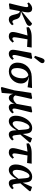

<svg xmlns="http://www.w3.org/2000/svg" viewBox="1620 -2446 1017 4297"><g transform="rotate(90 2128.5 -297.5)"><path d="M54 -2Q70 -64 81.5 -110Q93 -156 101.5 -192.5Q110 -229 117.5 -262Q125 -295 132 -330Q138 -356 139 -376.5Q140 -397 134 -409Q128 -421 111 -421Q97 -421 84.5 -415Q72 -409 55 -399L35 -433Q71 -471 103 -490Q135 -509 172 -509Q210 -509 230.5 -491Q251 -473 255.5 -436.5Q260 -400 249 -342L185 -4L74 11ZM417 14Q376 14 351.5 -8Q327 -30 314 -81L295 -155Q284 -197 270 -213Q256 -229 230 -234L211 -239V-267H229L289 -324L506 -506Q528 -501 544 -486Q560 -471 560 -448Q560 -419 538 -400Q516 -381 465 -359L231 -255L235 -257L277 -253Q314 -250 339 -239Q364 -228 380.5 -209.5Q397 -191 406 -163L421 -117Q431 -88 441.5 -77.5Q452 -67 468 -67Q481 -67 494 -75Q507 -83 520 -95L545 -60Q519 -28 487 -7Q455 14 417 14Z M593 -382 588 -434Q617 -456 648.5 -470Q680 -484 720 -491Q760 -498 815 -498H1044L1029 -395L828 -406H787ZM790 14Q745 14 720.5 -9.5Q696 -33 696 -77Q696 -90 698 -106.5Q700 -123 705.5 -149.5Q711 -176 721.5 -215.5Q732 -255 748 -312Q764 -369 787 -448L869 -450Q854 -369 844 -313.5Q834 -258 828 -222Q822 -186 819 -164.5Q816 -143 815 -130Q814 -117 814 -108Q814 -88 822 -77.5Q830 -67 845 -67Q861 -67 874.5 -76Q888 -85 906 -102L933 -70Q911 -43 889 -24Q867 -5 843 4.5Q819 14 790 14Z M1185 14Q1143 14 1118.5 -10.5Q1094 -35 1094 -82Q1094 -93 1096 -109.5Q1098 -126 1101.5 -148.5Q1105 -171 1110 -199.5Q1115 -228 1122 -262L1164 -488L1277 -509L1299 -495L1266 -364Q1253 -313 1243.5 -274.5Q1234 -236 1227.5 -208.5Q1221 -181 1217 -161.5Q1213 -142 1211.5 -128.5Q1210 -115 1210 -105Q1210 -87 1217.5 -77Q1225 -67 1240 -67Q1254 -67 1266 -76.5Q1278 -86 1293 -99L1319 -66Q1290 -29 1258 -7.5Q1226 14 1185 14ZM1229 -572Q1242 -610 1254.5 -648.5Q1267 -687 1280 -725Q1288 -747 1297 -760Q1306 -773 1317 -779.5Q1328 -786 1342 -786Q1365 -786 1379 -772.5Q1393 -759 1393 -738Q1393 -720 1384.5 -704Q1376 -688 1359 -667Q1336 -638 1313.5 -610Q1291 -582 1267 -553Z M1576 13Q1520 13 1476 -9.5Q1432 -32 1407 -75.5Q1382 -119 1382 -184Q1382 -248 1404 -303.5Q1426 -359 1467 -402.5Q1508 -446 1565.5 -471.5Q1623 -497 1694 -499L1950 -506L1933 -406L1706 -439L1687 -428Q1652 -426 1623 -411.5Q1594 -397 1571.5 -373Q1549 -349 1534 -317Q1519 -285 1511 -247.5Q1503 -210 1503 -168Q1503 -102 1525 -71Q1547 -40 1584 -40Q1616 -40 1643 -60Q1670 -80 1690 -114.5Q1710 -149 1721 -193Q1732 -237 1732 -285Q1732 -323 1723 -351Q1714 -379 1697 -398Q1680 -417 1654 -428L1684 -439Q1734 -430 1771 -406.5Q1808 -383 1828.5 -346Q1849 -309 1849 -259Q1849 -206 1828.5 -157Q1808 -108 1771.5 -69.5Q1735 -31 1685 -9Q1635 13 1576 13Z M1951 191 1926 177 2003 -113 2059 -488 2171 -508 2196 -494Q2180 -427 2167.5 -372Q2155 -317 2145 -271Q2135 -225 2126.5 -184Q2118 -143 2110 -103L2081 -91L2059 173ZM2172 14Q2145 14 2126 0.5Q2107 -13 2095.5 -38Q2084 -63 2079 -98L2107 -156Q2116 -121 2135 -104.5Q2154 -88 2181 -88Q2202 -88 2223.5 -96.5Q2245 -105 2269.5 -126Q2294 -147 2322 -183L2329 -124H2308Q2290 -75 2267.5 -45Q2245 -15 2221 -0.5Q2197 14 2172 14ZM2382 14Q2343 14 2322.5 -10.5Q2302 -35 2302 -81Q2302 -99 2305 -116.5Q2308 -134 2311 -149L2303 -152L2365 -488L2476 -509L2498 -495L2452 -310Q2441 -265 2433 -232.5Q2425 -200 2419.5 -176Q2414 -152 2411.5 -135Q2409 -118 2409 -106Q2409 -87 2416.5 -77.5Q2424 -68 2438 -68Q2452 -68 2465 -76.5Q2478 -85 2493 -99L2518 -66Q2488 -29 2455.5 -7.5Q2423 14 2382 14Z M2693 14Q2637 14 2603.5 -26.5Q2570 -67 2570 -143Q2570 -195 2584 -247Q2598 -299 2623 -346.5Q2648 -394 2682 -430.5Q2716 -467 2757 -488Q2798 -509 2843 -509Q2885 -509 2911.5 -494.5Q2938 -480 2952 -449.5Q2966 -419 2971 -372L2979 -291L2988 -279L3004 -140Q3009 -99 3017 -83.5Q3025 -68 3044 -68Q3057 -68 3070 -75.5Q3083 -83 3098 -97L3124 -63Q3094 -27 3061 -6.5Q3028 14 2989 14Q2963 14 2944 3Q2925 -8 2913.5 -34Q2902 -60 2899 -104L2878 -355Q2873 -407 2861.5 -428Q2850 -449 2827 -449Q2805 -449 2785 -431Q2765 -413 2748 -382.5Q2731 -352 2717.5 -315Q2704 -278 2697 -239Q2690 -200 2690 -165Q2690 -115 2705.5 -93.5Q2721 -72 2743 -72Q2766 -72 2790.5 -89.5Q2815 -107 2845 -143Q2875 -179 2912 -236L2924 -170H2901Q2867 -109 2834.5 -68Q2802 -27 2767 -6.5Q2732 14 2693 14ZM2975 -225 2964 -267 3073 -507 3166 -475V-447Z M3192 -382 3187 -434Q3216 -456 3247.5 -470Q3279 -484 3319 -491Q3359 -498 3414 -498H3643L3628 -395L3427 -406H3386ZM3389 14Q3344 14 3319.5 -9.5Q3295 -33 3295 -77Q3295 -90 3297 -106.5Q3299 -123 3304.5 -149.5Q3310 -176 3320.5 -215.5Q3331 -255 3347 -312Q3363 -369 3386 -448L3468 -450Q3453 -369 3443 -313.5Q3433 -258 3427 -222Q3421 -186 3418 -164.5Q3415 -143 3414 -130Q3413 -117 3413 -108Q3413 -88 3421 -77.5Q3429 -67 3444 -67Q3460 -67 3473.5 -76Q3487 -85 3505 -102L3532 -70Q3510 -43 3488 -24Q3466 -5 3442 4.5Q3418 14 3389 14Z M3784 14Q3728 14 3694.5 -26.5Q3661 -67 3661 -143Q3661 -195 3675 -247Q3689 -299 3714 -346.5Q3739 -394 3773 -430.5Q3807 -467 3848 -488Q3889 -509 3934 -509Q3976 -509 4002.5 -494.5Q4029 -480 4043 -449.5Q4057 -419 4062 -372L4070 -291L4079 -279L4095 -140Q4100 -99 4108 -83.5Q4116 -68 4135 -68Q4148 -68 4161 -75.5Q4174 -83 4189 -97L4215 -63Q4185 -27 4152 -6.5Q4119 14 4080 14Q4054 14 4035 3Q4016 -8 4004.5 -34Q3993 -60 3990 -104L3969 -355Q3964 -407 3952.5 -428Q3941 -449 3918 -449Q3896 -449 3876 -431Q3856 -413 3839 -382.5Q3822 -352 3808.5 -315Q3795 -278 3788 -239Q3781 -200 3781 -165Q3781 -115 3796.5 -93.5Q3812 -72 3834 -72Q3857 -72 3881.5 -89.5Q3906 -107 3936 -143Q3966 -179 4003 -236L4015 -170H3992Q3958 -109 3925.5 -68Q3893 -27 3858 -6.5Q3823 14 3784 14ZM4066 -225 4055 -267 4164 -507 4257 -475V-447Z"/></g></svg>

Font: Source Serif 4 SemiBold
Style: Italic
Weight: 600
Italic angle: -12°
Designer: Frank Grießhammer
Foundry: Adobe Systems Incorporated
Version: Version 4.004;hotconv 1.0.116;makeotfexe 2.5.65601